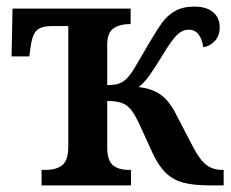

<svg xmlns="http://www.w3.org/2000/svg" viewBox="-20 -562 701 582"><path d="M106 -47H118Q151 -47 169 -61.5Q187 -76 187 -118V-483H138Q104 -483 90.5 -469Q77 -455 72 -415L69 -391H15L18 -536H376V-489H374Q343 -489 324 -476Q305 -463 305 -426V-304Q328 -304 341.5 -309Q355 -314 366 -326Q377 -337 392 -363Q407 -389 412 -397L430 -428Q456 -472 471.5 -493.5Q487 -515 510.5 -528.5Q534 -542 569 -542Q606 -542 626 -525Q646 -508 646 -479Q646 -454 631.5 -438Q617 -422 596 -419Q593 -443 582 -457.5Q571 -472 552 -472Q532 -472 515 -454.5Q498 -437 473 -395Q446 -351 431 -330.5Q416 -310 400 -298Q440 -294 467 -275Q494 -256 515 -213L564 -119Q585 -78 605 -62.5Q625 -47 653 -47H658V0H619Q568 0 537 -8Q506 -16 484 -36.5Q462 -57 443 -97L400 -191Q381 -231 362 -243.5Q343 -256 305 -256V-116Q305 -76 322 -61.5Q339 -47 371 -47H377V0H106Z"/></svg>

Font: Noto Serif NarrowSemiBold
Style: Regular
Weight: 600
Width: 4
Designer: Monotype Design Team
Foundry: Monotype Imaging Inc.
Version: Version 1.001